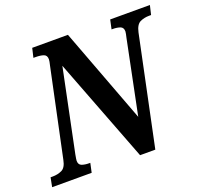

<svg xmlns="http://www.w3.org/2000/svg" viewBox="-144 -855 1046 995"><g transform="rotate(-20 379.5 -357.0)"><path d="M-20 0 -10 -51H2Q29 -51 52 -61.5Q75 -72 83 -113L185 -595Q188 -607 189.5 -615.5Q191 -624 191 -629Q191 -651 174 -657Q157 -663 130 -663H118L130 -714H327L524 -190L607 -597Q609 -606 611 -615Q613 -624 613 -629Q613 -651 596 -657Q579 -663 557 -663H549L560 -714H779L767 -663H756Q729 -663 706.5 -652.5Q684 -642 675 -601L549 0H465L245 -573L151 -118Q146 -91 146 -85Q146 -63 163 -57Q180 -51 202 -51H209L198 0Z"/></g></svg>

Font: Noto Serif Condensed
Style: Bold Italic
Weight: 700
Width: 3
Italic angle: -12°
Designer: Monotype Design Team
Foundry: Monotype Imaging Inc.
Version: Version 2.014